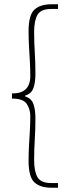

<svg xmlns="http://www.w3.org/2000/svg" viewBox="-20 -728 310 900"><path d="M222 152Q168 152 141 126.5Q114 101 114 26Q114 -11 116 -46Q118 -81 120 -115Q122 -149 122 -184Q122 -216 105.5 -241Q89 -266 36 -266V-290Q71 -290 89.5 -301.5Q108 -313 115 -331.5Q122 -350 122 -370Q122 -406 120 -440.5Q118 -475 116 -510Q114 -545 114 -582Q114 -657 141 -682.5Q168 -708 222 -708H252V-686H220Q172 -686 156 -659Q140 -632 140 -578Q140 -529 143 -483.5Q146 -438 146 -382Q146 -340 136.5 -314.5Q127 -289 98 -280V-276Q127 -267 136.5 -241Q146 -215 146 -174Q146 -119 143 -73.5Q140 -28 140 22Q140 76 156 103Q172 130 220 130H252V152Z"/></svg>

Font: Source Sans 3 ExtraLight ExtraLight
Style: Regular
Weight: 250
Version: Version 3.052;hotconv 1.1.0;makeotfexe 2.6.0